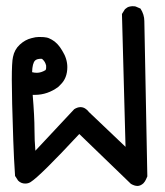

<svg xmlns="http://www.w3.org/2000/svg" viewBox="-20 -408 540 628"><path d="M86.9 -97.7Q92.8 -26.4 92.8 16.6Q92.8 50.8 95.7 85L222.7 -50.8Q233.4 -57.6 243.2 -57.6Q258.8 -57.6 271.5 -41L390.6 72.3L378.9 -362.3L388.7 -377.9Q396.5 -384.8 402.8 -386.2Q409.2 -387.7 413.1 -387.7Q420.9 -387.7 423.8 -386.7L439.5 -379.9Q452.1 -360.4 452.1 -338.9L461.9 168.9Q457 180.7 454.1 185.1Q451.2 189.5 449.2 191.4Q439.5 200.2 429.7 200.2Q419.9 200.2 408.2 193.4L239.3 30.3Q111.3 168 80.1 187.5Q72.3 192.4 62.5 192.4Q48.8 192.4 39.1 182.6L30.3 168.9L29.3 168Q25.4 111.3 23.4 50.8Q18.6 -87.9 18.6 -147Q18.6 -206.1 22.5 -221.7Q27.3 -246.1 44.9 -262.2Q62.5 -278.3 83 -283.2Q96.7 -287.1 107.4 -287.1Q118.2 -287.1 123 -286.6Q127.9 -286.1 132.8 -285.2Q137.7 -284.2 141.6 -282.2Q145.5 -280.3 149.4 -278.3Q168.9 -267.6 183.6 -242.2Q200.2 -215.8 200.2 -188.5Q200.2 -152.3 177.7 -130.9L170.9 -124Q135.7 -97.7 93.8 -97.7Q90.8 -97.7 86.9 -97.7ZM100.6 -169.9Q114.3 -169.9 128.9 -178.7Q130.9 -181.6 130.9 -185.5Q130.9 -189.5 130.9 -193.4Q127.9 -206.1 120.1 -212.9Q118.2 -215.8 115.2 -215.8Q100.6 -215.8 94.7 -210Q85.9 -201.2 85 -171.9Q92.8 -169.9 100.6 -169.9Z"/></svg>

Font: JasonHandwriting2
Style: SemiBold
Weight: 600
Version: Version 1.04.7